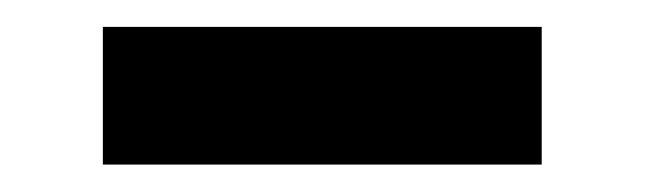

<svg xmlns="http://www.w3.org/2000/svg" viewBox="-20 -375 470 140"><path d="M55 -355.4H375V-255H55Z"/></svg>

Font: Wittgenstein
Style: Regular
Weight: 400
Designer: Jörg Drees
Foundry: Jörg Drees
Version: Version 1.003;Glyphs 3.1.2 (3151)